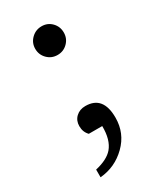

<svg xmlns="http://www.w3.org/2000/svg" viewBox="-169 -546 660 781"><g transform="rotate(-30 161.5 -156.0)"><path d="M229 -415Q229 -387 209.5 -367.5Q190 -348 162 -348Q134 -348 114.5 -367.5Q95 -387 95 -415Q95 -443 115 -462.5Q135 -482 163 -482Q191 -482 210 -462.5Q229 -443 229 -415ZM238 -10Q238 63 186.5 113.5Q135 164 64 170V134Q121 121 146 92Q175 58 174 -7H111Q93 -25 93 -53Q93 -79 110.5 -95.5Q128 -112 155 -112Q238 -112 238 -10Z"/></g></svg>

Font: Apparatus SIL
Style: Regular
Weight: 400
Version: Version 1.0